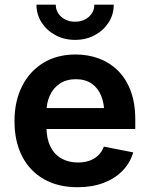

<svg xmlns="http://www.w3.org/2000/svg" viewBox="-20 -784 634 815"><path d="M309.1 10.7Q226.1 10.7 166 -23.7Q106 -58.1 73.7 -121.1Q41.5 -184.1 41.5 -270Q41.5 -354 73.5 -417.7Q105.5 -481.4 163.8 -517.1Q222.2 -552.7 300.8 -552.7Q353 -552.7 398.7 -536.1Q444.3 -519.5 479.2 -485.6Q514.2 -451.7 534.2 -399.7Q554.2 -347.7 554.2 -276.4V-236.3H101.6V-325.2H486.8L422.9 -300.3Q422.9 -344.7 409.2 -377.9Q395.5 -411.1 368.7 -429.4Q341.8 -447.8 301.8 -447.8Q262.2 -447.8 234.1 -429.2Q206.1 -410.6 191.7 -378.9Q177.2 -347.2 177.2 -308.1V-245.6Q177.2 -196.3 193.8 -162.4Q210.4 -128.4 240.7 -111.3Q271 -94.2 311 -94.2Q337.4 -94.2 359.4 -101.8Q381.3 -109.4 397 -124.5Q412.6 -139.6 420.9 -161.6L545.4 -137.2Q532.7 -92.8 500.2 -59.3Q467.8 -25.9 419.4 -7.6Q371.1 10.7 309.1 10.7ZM298.8 -614.7Q252.4 -614.7 215.3 -634.8Q178.2 -654.8 156.5 -688.7Q134.8 -722.7 134.8 -764.2H216.8Q216.8 -733.4 240.2 -712.6Q263.7 -691.9 298.8 -691.9Q334 -691.9 357.2 -712.6Q380.4 -733.4 380.4 -764.2H462.9Q462.9 -722.7 441.2 -688.7Q419.4 -654.8 382.3 -634.8Q345.2 -614.7 298.8 -614.7Z"/></svg>

Font: Inter
Style: 650
Weight: 650
Designer: Rasmus Andersson
Foundry: rsms
Version: Version 4.001;git-66647c0bb